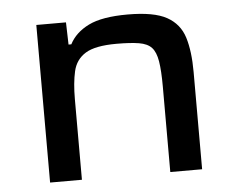

<svg xmlns="http://www.w3.org/2000/svg" viewBox="-43 -568 770 619"><g transform="rotate(-5 342.0 -259.0)"><path d="M95 0V-510H191L193 -438H202Q221 -475 264.5 -496.5Q308 -518 391 -518Q476 -518 517.5 -495Q559 -472 573 -427Q587 -382 587 -315V0H484V-277Q484 -328 479 -358.5Q474 -389 460.5 -403.5Q447 -418 419.5 -422.5Q392 -427 347 -427Q278 -427 246.5 -407.5Q215 -388 206.5 -350.5Q198 -313 198 -261V0Z"/></g></svg>

Font: Saira Expanded Medium
Style: Regular
Weight: 500
Width: 7
Designer: Hector Gatti with collaboration of the Omnibus-Type team
Foundry: Omnibus-Type
Version: Version 1.100; ttfautohint (v1.8.3)